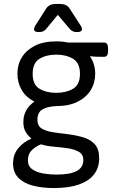

<svg xmlns="http://www.w3.org/2000/svg" viewBox="-20 -738 586 970"><path d="M265 -529Q281 -529 295.5 -527.5Q310 -526 324 -523H506Q526 -523 526 -493V-481Q526 -451 506 -451Q482 -451 466 -451.5Q450 -452 436 -454L435 -452Q448 -434 454.5 -411.5Q461 -389 461 -366Q461 -320 438.5 -283Q416 -246 372 -224Q328 -202 264 -202Q219 -200 194 -185Q169 -170 169 -133Q169 -101 192.5 -87.5Q216 -74 253 -69Q290 -64 330 -59Q368 -54 402.5 -43.5Q437 -33 459 -9Q481 15 481 61Q481 109 455.5 142.5Q430 176 379 194Q328 212 253 212Q193 212 146.5 200Q100 188 73 160.5Q46 133 46 88Q46 42 72.5 10.5Q99 -21 137 -37L138 -39Q120 -53 109 -72.5Q98 -92 98 -121Q98 -155 112.5 -180.5Q127 -206 154 -225Q111 -246 89.5 -283.5Q68 -321 68 -366Q68 -412 90.5 -448.5Q113 -485 156.5 -507Q200 -529 265 -529ZM187 -9Q160 2 140.5 21Q121 40 121 72Q121 102 143.5 117.5Q166 133 199 138.5Q232 144 264 144Q334 144 367.5 126Q401 108 401 70Q401 42 378.5 29Q356 16 322 11Q288 6 251.5 3Q215 0 187 -9ZM264 -462Q214 -462 179.5 -441Q145 -420 145 -365Q145 -310 179.5 -289.5Q214 -269 264 -269Q314 -269 349 -289.5Q384 -310 384 -365Q384 -420 349 -441Q314 -462 264 -462ZM285 -718Q300 -718 312 -712.5Q324 -707 331 -696L388 -608Q394 -599 394 -591Q394 -576 370 -576H368Q358 -576 350 -579Q342 -582 335 -589L272 -663L211 -589Q204 -582 196 -579Q188 -576 177 -576H175Q152 -576 152 -590Q152 -598 158 -608L214 -696Q222 -707 233.5 -712.5Q245 -718 260 -718Z"/></svg>

Font: Asap VF Beta
Style: Regular
Weight: 400
Designer: Pablo Cosgaya
Foundry: Pablo Cosgaya
Version: Version 1.007